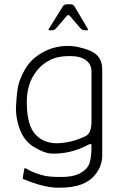

<svg xmlns="http://www.w3.org/2000/svg" viewBox="-20 -706 576 894"><path d="M245 -39Q313 -40 380 -73Q405 -86 406 -137V-373Q406 -406 380.5 -425.5Q355 -445 304.5 -445Q254 -445 220 -430Q180 -412 152.5 -378Q125 -344 114 -303.5Q103 -263 105 -218Q107 -121 145 -80Q183 -39 245 -39ZM86 121 93 81Q95 74 102 79Q121 91 146 100Q174 110 192.5 113.5Q211 117 247 118Q316 120 350.5 102Q385 84 395.5 57Q406 30 406 -27Q407 -40 393 -33Q346 -8 302 1.5Q258 11 218 9Q186 7 139 -21Q92 -49 71.5 -106Q51 -163 55 -217Q59 -287 67 -315.5Q75 -344 94 -379Q113 -414 143.5 -438.5Q174 -463 213 -478Q280 -501 344 -487Q408 -473 432 -448.5Q456 -424 456 -383V21Q456 40 448 64Q440 88 418.5 113Q397 138 358 153Q319 168 255 168Q214 169 159 153Q130 145 89 128Q85 127 86 121ZM207 -571 273 -677Q279 -686 292 -686H309Q321 -686 327 -676L389 -571Q393 -565 385 -565H375Q363 -565 353 -576L306 -631Q299 -641 290 -631L242 -575Q233 -565 222 -565H211Q203 -565 207 -571Z"/></svg>

Font: Vivano Light
Style: Regular
Weight: 300
Designer: Joe Prince, Josias Burgherr
Version: Version 2.064;September 19, 2022;FontCreator 14.0.0.2877 64-